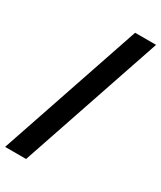

<svg xmlns="http://www.w3.org/2000/svg" viewBox="-234 -897 865 1030"><g transform="rotate(30 198.0 -382.5)"><path d="M-15.6 56.6 282.2 -822.3H412.1L114.3 56.6Z"/></g></svg>

Font: Gothic A1
Style: Bold
Weight: 700
Version: Version 2.50